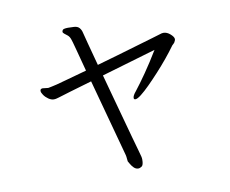

<svg xmlns="http://www.w3.org/2000/svg" viewBox="-82 -801 1163 970"><g transform="rotate(-10 500.0 -316.0)"><path d="M393 -410Q329 -391 280.5 -377Q232 -363 218 -358Q211 -356 205 -354.5Q199 -353 192 -353Q179 -353 165 -362.5Q151 -372 142 -385Q133 -398 133 -406Q133 -414 138 -416Q140 -418 146 -418Q152 -418 159 -416.5Q166 -415 173 -415H175Q184 -417 192.5 -418.5Q201 -420 219 -424.5Q237 -429 274 -439.5Q311 -450 377 -468Q359 -536 346.5 -583Q334 -630 332 -634Q327 -650 317.5 -658Q308 -666 301 -671Q294 -676 294 -682Q294 -685 295 -686Q297 -693 305 -695Q313 -697 325 -697Q331 -697 339 -696.5Q347 -696 355 -696Q374 -695 383 -684.5Q392 -674 395 -660Q397 -650 410 -602Q423 -554 441 -486Q495 -501 549 -517Q603 -533 651 -547Q699 -561 734.5 -571.5Q770 -582 786 -587Q789 -588 795 -588Q813 -588 830 -573Q847 -558 847 -547Q847 -542 844.5 -537.5Q842 -533 840 -529Q837 -525 832.5 -521.5Q828 -518 825 -513Q807 -488 781.5 -457Q756 -426 728 -395.5Q700 -365 674 -339Q648 -313 628 -297.5Q608 -282 598 -282Q590 -282 590 -290Q590 -302 607 -322Q633 -355 667 -404Q701 -453 736 -511L457 -429Q472 -373 488.5 -313.5Q505 -254 520 -198.5Q535 -143 547.5 -98Q560 -53 568 -25Q576 3 577 8Q578 12 578.5 16Q579 20 579 24Q579 52 569.5 58.5Q560 65 552 65Q539 65 529 55Q519 45 513 34Q507 23 505 20Q504 15 503.5 6Q503 -3 501 -12Z"/></g></svg>

Font: Moon Stars Kai T
Style: Regular
Weight: 400
Designer: GuiWonder
Version: Version 1.101